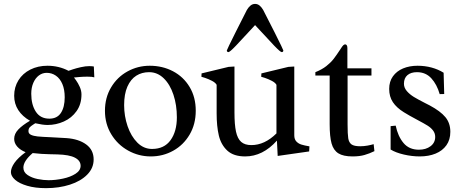

<svg xmlns="http://www.w3.org/2000/svg" viewBox="-20 -787 2362 978"><path d="M425.3 -396.5Q405.8 -396.5 384.3 -394.8Q362.8 -393.1 356.4 -392.1Q356.4 -393.1 367.2 -378.2Q377.9 -363.3 386.5 -344Q395 -324.7 395 -305.7Q395 -256.3 370.1 -221.2Q345.2 -186 305.4 -168.2Q265.6 -150.4 222.2 -150.4Q197.8 -150.4 159.7 -159.2Q158.2 -158.2 148.4 -151.9Q136.2 -144 130.6 -137.5Q125 -130.9 125 -118.7Q125 -106.4 137.7 -100.3Q150.4 -94.2 171.9 -92Q193.4 -89.8 240.2 -87.9Q275.4 -86.4 318.8 -83.5Q380.9 -79.1 418.9 -51.3Q457 -23.4 457 25.4Q457 69.3 424.3 102.5Q391.6 135.7 336.2 153.6Q280.8 171.4 214.4 171.4Q159.2 171.4 118.7 159.4Q78.1 147.5 56.9 128.7Q35.6 109.9 35.6 89.8Q35.6 68.4 53.7 42.5Q71.8 16.6 110.4 -11.7Q83 -22.9 67.6 -40.5Q52.2 -58.1 52.2 -79.6Q52.2 -105.5 73.2 -127.4Q94.2 -149.4 132.8 -171.9Q94.2 -193.8 73.2 -226.1Q52.2 -258.3 52.2 -299.3Q52.2 -343.3 74 -378.2Q95.7 -413.1 134.5 -432.6Q173.3 -452.1 221.7 -452.1Q279.8 -452.1 329.1 -426.3Q334 -428.2 351.1 -433.8Q368.2 -439.5 391.8 -444.8Q415.5 -450.2 435.1 -450.2Q441.9 -450.2 449 -449.5Q456.1 -448.7 458 -448.2L460.4 -393.1Q449.7 -396.5 425.3 -396.5ZM231.4 -182.6Q271 -182.6 290.3 -211.9Q309.6 -241.2 309.6 -291.5Q309.6 -331.1 297.6 -359.1Q285.6 -387.2 264.6 -401.6Q243.7 -416 217.8 -416Q195.8 -416 178 -402.6Q160.2 -389.2 149.7 -365Q139.2 -340.8 139.2 -309.6Q139.2 -253.9 162.4 -218.3Q185.5 -182.6 231.4 -182.6ZM146.5 -7.3Q99.1 33.2 99.1 66.9Q99.1 90.3 120.8 104.7Q142.6 119.1 172.1 125Q201.7 130.9 227.1 130.9Q262.7 130.9 300.8 122.8Q338.9 114.7 364.7 98.1Q390.6 81.5 390.6 57.6Q390.6 31.2 361.6 16.1Q332.5 1 272 -0.5L230.5 -1.5Q193.4 -2 146.5 -7.3Z M977.1 -223.1Q977.1 -154.3 945.8 -101.3Q914.6 -48.3 862.3 -19.3Q810.1 9.8 748 9.8Q686.5 9.8 632.8 -20Q579.1 -49.8 546.9 -102.8Q514.6 -155.8 514.6 -222.7Q514.6 -289.6 545.9 -342Q577.1 -394.5 629.6 -423.3Q682.1 -452.1 742.7 -452.1Q807.6 -452.1 861.1 -424.1Q914.6 -396 945.8 -344Q977.1 -292 977.1 -223.1ZM880.9 -189.5Q880.9 -252 863.5 -304.4Q846.2 -356.9 814 -388.2Q781.7 -419.4 739.7 -419.4Q702.6 -419.4 674.1 -401.4Q645.5 -383.3 628.9 -345.7Q612.3 -308.1 612.3 -251.5Q612.3 -195.8 629.9 -144.3Q647.5 -92.8 679.7 -60.5Q711.9 -28.3 754.4 -28.3Q816.4 -28.3 848.6 -72.8Q880.9 -117.2 880.9 -189.5Z M1083.5 -209.5V-355Q1077.1 -366.2 1059.8 -375.2Q1042.5 -384.3 1024.2 -390.4Q1005.9 -396.5 1005.9 -396L1006.8 -413.1L1144 -446.3L1174.3 -448.2V-214.8Q1174.3 -152.3 1182.1 -116.5Q1189.9 -80.6 1208.5 -64.2Q1227.1 -47.9 1260.3 -47.9Q1328.1 -47.9 1388.2 -107.4V-355Q1381.8 -366.2 1364.5 -375.2Q1347.2 -384.3 1328.9 -390.4Q1310.5 -396.5 1310.5 -396L1311.5 -413.1L1448.7 -446.3L1479 -448.2V-98.1Q1479 -77.6 1489.3 -66.7Q1499.5 -55.7 1514.6 -50.8Q1529.8 -45.9 1556.2 -41.5Q1556.2 -34.2 1555.4 -26.4Q1554.7 -18.6 1554.7 -15.6L1394.5 7.3L1390.6 -70.8Q1318.4 9.8 1229 9.8Q1169.9 9.8 1137.9 -19.8Q1106 -49.3 1094.7 -96.7Q1083.5 -144 1083.5 -209.5ZM1135.3 -529.8Q1135.3 -533.2 1181.2 -625Q1227.1 -716.8 1237.3 -735.8Q1245.1 -749.5 1255.6 -758.3Q1266.1 -767.1 1279.3 -767.1Q1292.5 -767.1 1303 -758.1Q1313.5 -749 1320.8 -735.8Q1333 -713.4 1378.2 -623.3Q1423.3 -533.2 1423.3 -529.8Q1423.3 -526.4 1421.1 -523.9Q1418.9 -521.5 1415 -521.5Q1408.2 -521.5 1376.2 -554.9Q1344.2 -588.4 1290.5 -647L1279.3 -659.2L1268.1 -647Q1214.4 -588.4 1182.4 -554.9Q1150.4 -521.5 1143.6 -521.5Q1140.1 -521.5 1137.7 -523.9Q1135.3 -526.4 1135.3 -529.8Z M1750.5 -153.3Q1750.5 -103.5 1753.9 -82.3Q1757.3 -61 1770.5 -51.5Q1783.7 -42 1814.9 -42Q1833.5 -42 1852.1 -45.4Q1870.6 -48.8 1883.3 -52.7L1887.2 -17.1Q1862.3 -4.9 1836.9 2.4Q1811.5 9.8 1775.9 9.8Q1728.5 9.8 1703.6 -5.9Q1678.7 -21.5 1668.9 -56.4Q1659.2 -91.3 1659.2 -154.8V-402.3H1586.4V-419.4Q1619.6 -432.6 1642.3 -450.4Q1665 -468.3 1679.7 -487.3Q1694.3 -506.3 1714.8 -537.6Q1723.6 -551.8 1728.5 -556.4Q1733.4 -561 1738.3 -561Q1743.2 -561 1746.3 -556.4Q1749.5 -551.8 1749.5 -542V-439H1872.1V-402.3H1750.5Z M2219.7 -307.6Q2205.6 -356.9 2177 -388.2Q2148.4 -419.4 2104 -419.4Q2073.2 -419.4 2055.4 -404.3Q2037.6 -389.2 2037.6 -360.4Q2037.6 -340.3 2052.2 -323.2Q2066.9 -306.2 2088.1 -293.2Q2109.4 -280.3 2144 -262.7Q2152.3 -258.8 2168.9 -250Q2223.6 -220.7 2248.8 -190.2Q2273.9 -159.7 2273.9 -115.7Q2273.9 -75.2 2253.9 -47.1Q2233.9 -19 2198.7 -4.6Q2163.6 9.8 2118.2 9.8Q2078.1 9.8 2037.1 0.2Q1996.1 -9.3 1969.7 -25.4V-144.5Q1988.8 -147 1995.6 -147Q2006.8 -92.8 2035.4 -58.6Q2064 -24.4 2113.8 -24.4Q2149.4 -24.4 2173.1 -42.2Q2196.8 -60.1 2196.8 -89.4Q2196.8 -107.9 2186 -122.1Q2175.3 -136.2 2158.2 -147Q2141.1 -157.7 2106.9 -175.8Q2061 -200.2 2037.1 -215.3Q2000 -238.3 1981.2 -266.6Q1962.4 -294.9 1962.4 -334Q1962.4 -371.6 1981.4 -398.2Q2000.5 -424.8 2033.2 -438.5Q2065.9 -452.1 2106.9 -452.1Q2144.5 -452.1 2178.5 -442.9Q2212.4 -433.6 2239.7 -416.5L2242.7 -308.1Q2235.8 -307.6 2219.7 -307.6Z"/></svg>

Font: Radley
Style: Regular
Weight: 400
Designer: Vernon Adams
Foundry: Vernon Adams
Version: Version 1.003; ttfautohint (v1.6)